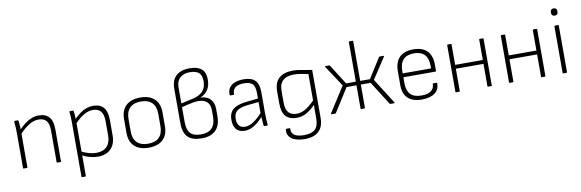

<svg xmlns="http://www.w3.org/2000/svg" viewBox="-58 -1203 5778 1908"><g transform="rotate(-10 2831.5 -249.0)"><path d="M432 0Q426 0 426 -6V-326Q426 -392 400.5 -423Q375 -454 322 -454Q272 -454 224 -424Q176 -394 122 -336V-380Q157 -417 191 -442.5Q225 -468 259.5 -481Q294 -494 330 -494Q399 -494 434.5 -454Q470 -414 470 -330V-6Q470 0 464 0ZM93 0Q87 0 87 -6V-367Q87 -393 85 -422.5Q83 -452 81 -475Q81 -482 87 -482H118Q123 -482 124 -476Q126 -463 127.5 -445.5Q129 -428 130 -410Q131 -392 131 -375V-359V-6Q131 0 125 0Z M840 12Q802 12 759 0.5Q716 -11 679 -32L677 -71Q716 -51 755.5 -39.5Q795 -28 832 -28Q901 -28 938.5 -67Q976 -106 976 -176V-321Q976 -389 949.5 -421.5Q923 -454 871 -454Q826 -454 780.5 -428.5Q735 -403 678 -343V-388Q713 -424 746.5 -448Q780 -472 812.5 -483Q845 -494 879 -494Q950 -494 985 -452.5Q1020 -411 1020 -323V-172Q1020 -85 972.5 -36.5Q925 12 840 12ZM650 185Q644 185 644 179V-371Q644 -395 642.5 -423Q641 -451 638 -475Q638 -482 644 -482H675Q680 -482 681 -476Q683 -462 684.5 -446Q686 -430 686.5 -415Q687 -400 687 -387L688 -364V179Q688 185 682 185Z M1354 12Q1261 12 1210.5 -35.5Q1160 -83 1160 -172V-310Q1160 -399 1211 -446.5Q1262 -494 1354 -494Q1447 -494 1497.5 -446.5Q1548 -399 1548 -310V-172Q1548 -83 1497 -35.5Q1446 12 1354 12ZM1354 -28Q1428 -28 1466 -66.5Q1504 -105 1504 -178V-304Q1504 -377 1466 -415.5Q1428 -454 1354 -454Q1281 -454 1242.5 -415.5Q1204 -377 1204 -304V-178Q1204 -105 1242.5 -66.5Q1281 -28 1354 -28Z M1888 12Q1793 12 1748.5 -33Q1704 -78 1704 -173V-523Q1704 -580 1725.5 -618Q1747 -656 1788 -675.5Q1829 -695 1887 -695Q1969 -695 2008.5 -660Q2048 -625 2048 -554Q2048 -493 2022.5 -452.5Q1997 -412 1948 -391V-390Q2015 -385 2047 -347.5Q2079 -310 2079 -247V-181Q2079 -86 2030.5 -37Q1982 12 1888 12ZM1889 -28Q1962 -28 1998.5 -66.5Q2035 -105 2035 -181V-249Q2035 -302 2004.5 -330.5Q1974 -359 1917 -359Q1896 -359 1867.5 -354.5Q1839 -350 1808.5 -342.5Q1778 -335 1748 -327V-178Q1748 -99 1781 -63.5Q1814 -28 1889 -28ZM1748 -365 1869 -392Q1934 -406 1969 -443Q2004 -480 2004 -545Q2004 -603 1975.5 -629.5Q1947 -656 1883 -656Q1820 -656 1784 -622.5Q1748 -589 1748 -527Z M2521 0Q2518 0 2516.5 -2.5Q2515 -5 2515 -7Q2513 -26 2510.5 -52.5Q2508 -79 2507 -105L2506 -125V-336Q2506 -400 2481 -427Q2456 -454 2393 -454Q2279 -454 2279 -365Q2279 -359 2274 -359H2241Q2235 -359 2235 -369Q2233 -426 2274 -459.5Q2315 -493 2395 -494Q2475 -495 2512.5 -457.5Q2550 -420 2550 -338V-114Q2550 -83 2552 -56.5Q2554 -30 2556 -6Q2558 0 2551 0ZM2324 12Q2266 12 2237.5 -21.5Q2209 -55 2209 -117Q2209 -164 2227.5 -195Q2246 -226 2286.5 -244Q2327 -262 2393 -269L2516 -282V-247L2392 -234Q2315 -225 2284 -199Q2253 -173 2253 -120Q2253 -75 2272.5 -51Q2292 -27 2334 -27Q2375 -27 2420.5 -57.5Q2466 -88 2520 -150V-107Q2481 -64 2448.5 -38Q2416 -12 2385.5 0Q2355 12 2324 12Z M2895 197Q2807 196 2763 163Q2719 130 2725 72Q2725 64 2732 64H2764Q2770 64 2770 71Q2766 113 2797.5 135Q2829 157 2896 157Q2971 157 3006.5 124Q3042 91 3042 16V-35Q3042 -56 3042 -77.5Q3042 -99 3043 -120L3042 -121Q2993 -72 2948.5 -48.5Q2904 -25 2855 -25Q2779 -25 2742.5 -67Q2706 -109 2706 -197V-315Q2706 -408 2755.5 -451Q2805 -494 2896 -494Q2927 -494 2957 -489.5Q2987 -485 3019 -478.5Q3051 -472 3086 -467V15Q3086 76 3064.5 116Q3043 156 3000.5 176.5Q2958 197 2895 197ZM2862 -65Q2905 -65 2947.5 -89.5Q2990 -114 3042 -167V-434Q3006 -441 2969.5 -447.5Q2933 -454 2897 -454Q2828 -454 2789 -421Q2750 -388 2750 -312V-198Q2750 -129 2777.5 -97Q2805 -65 2862 -65Z M3199 0Q3195 0 3194 -2.5Q3193 -5 3194 -7L3358 -263L3218 -475Q3216 -478 3217 -480Q3218 -482 3221 -482H3260Q3265 -482 3267 -479L3395 -277H3493V-677Q3493 -683 3499 -683H3531Q3537 -683 3537 -677V-277H3635L3763 -479Q3765 -482 3771 -482H3809Q3812 -482 3813 -480Q3814 -478 3812 -475L3673 -263L3835 -7Q3837 -5 3836 -2.5Q3835 0 3832 0H3793Q3789 0 3786 -3L3636 -240H3537V-6Q3537 0 3531 0H3499Q3493 0 3493 -6V-240H3393L3243 -3Q3241 0 3237 0Z M4112 12Q4020 13 3971 -32.5Q3922 -78 3922 -164V-305Q3922 -398 3970 -446Q4018 -494 4109 -494Q4202 -494 4249 -446.5Q4296 -399 4296 -308V-244Q4296 -238 4290 -238H3966V-176Q3966 -102 4002.5 -65Q4039 -28 4114 -28Q4177 -28 4209.5 -52.5Q4242 -77 4242 -121Q4242 -127 4248 -127H4280Q4286 -127 4286 -122Q4288 -59 4242.5 -24Q4197 11 4112 12ZM3966 -277H4252V-304Q4252 -379 4216 -416.5Q4180 -454 4110 -454Q4038 -454 4002 -416Q3966 -378 3966 -304Z M4779 0Q4773 0 4773 -6V-476Q4773 -482 4779 -482H4812Q4817 -482 4817 -476V-6Q4817 0 4812 0ZM4456 0Q4450 0 4450 -6V-476Q4450 -482 4456 -482H4488Q4494 -482 4494 -476V-6Q4494 0 4488 0ZM4485 -231V-270H4783V-231Z M5320 0Q5314 0 5314 -6V-476Q5314 -482 5320 -482H5353Q5358 -482 5358 -476V-6Q5358 0 5353 0ZM4997 0Q4991 0 4991 -6V-476Q4991 -482 4997 -482H5029Q5035 -482 5035 -476V-6Q5035 0 5029 0ZM5026 -231V-270H5324V-231Z M5538 0Q5532 0 5532 -6V-476Q5532 -482 5538 -482H5570Q5576 -482 5576 -476V-6Q5576 0 5570 0ZM5554 -580Q5538 -580 5529.5 -589Q5521 -598 5521 -613V-620Q5521 -635 5529.5 -644Q5538 -653 5554 -653Q5571 -653 5579 -644Q5587 -635 5587 -620V-613Q5587 -598 5579 -589Q5571 -580 5554 -580Z"/></g></svg>

Font: Sofia Sans ExtraLight
Style: Regular
Weight: 250
Version: Version 4.100-B